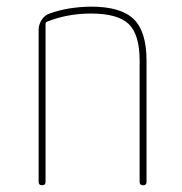

<svg xmlns="http://www.w3.org/2000/svg" viewBox="-20 -550 540 570"><path d="M94.7 -9.8V-460.9Q94.7 -476.6 103.5 -490.7Q112.3 -504.9 127 -509.8Q180.7 -529.3 250 -530.3Q338.9 -530.3 377 -493.2Q415 -456.1 415 -370.1V-9.8Q415 0 404.8 0Q394.5 0 394.5 -9.8V-370.1Q394.5 -447.3 362.3 -478.5Q330.1 -509.8 250 -509.8Q179.7 -509.8 119.1 -485.4Q115.2 -484.4 115.2 -477.5V-9.8Q115.2 0 105 0Q94.7 0 94.7 -9.8Z"/></svg>

Font: Rounded-X Mgen+ 1mn thin
Style: Regular
Weight: 100
Designer: [Source Han Sans]
Ryoko NISHIZUKA  (kana & ideographs); Paul D. Hunt (Latin, Greek & Cyrillic); Wenlong ZHANG  (bopomofo
Version: Version 1.059.20150602